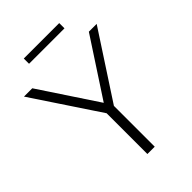

<svg xmlns="http://www.w3.org/2000/svg" viewBox="-271 -1003 1111 1111"><g transform="rotate(-45 284.5 -448.0)"><path d="M257 0V-358.5L271 -312.5L-13 -740H55L299.5 -370.5H276.5L518 -740H582L303 -312.5L317 -358V0ZM142 -853.5V-896.5H432V-853.5Z"/></g></svg>

Font: Encode Sans Condensed Thin Light
Style: Regular
Weight: 300
Version: Version 3.002